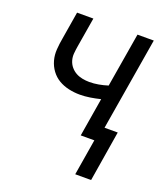

<svg xmlns="http://www.w3.org/2000/svg" viewBox="-129 -610 759 875"><g transform="rotate(20 250.0 -172.5)"><path d="M338 175 367 0H301L332 -187Q308 -181 282.5 -177Q257 -173 233 -173Q205 -173 178.5 -179Q152 -185 130 -198Q108 -211 92.5 -232Q77 -253 70 -278.5Q63 -304 65 -332Q67 -360 72 -387L94 -520H173L149 -376Q146 -358 144.5 -340.5Q143 -323 148 -306.5Q153 -290 163.5 -277.5Q174 -265 188 -257Q202 -249 219.5 -245.5Q237 -242 254 -242Q276 -242 298.5 -246Q321 -250 343 -257L387 -520H466L391 -70H455L415 175Z"/></g></svg>

Font: Iosevka Curly
Style: Italic
Weight: 400
Italic angle: -9°
Monospace: yes
Designer: Belleve Invis
Foundry: Belleve Invis
Version: Version 22.1.2; ttfautohint (v1.8.4)